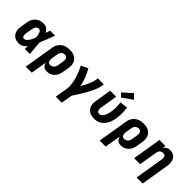

<svg xmlns="http://www.w3.org/2000/svg" viewBox="147 -1946 3306 3306"><g transform="rotate(45 1800.0 -293.0)"><path d="M222 8Q191 8 161.5 1.5Q132 -5 108 -21Q84 -37 68 -61.5Q52 -86 44.5 -114.5Q37 -143 38 -173.5Q39 -204 44 -235L62 -345Q66 -371 74.5 -396.5Q83 -422 98 -445Q113 -468 134 -486.5Q155 -505 179.5 -517Q204 -529 230 -533.5Q256 -538 282 -538Q305 -538 327 -532Q349 -526 366 -513Q383 -500 396 -482.5Q409 -465 418 -446Q425 -467 432 -488Q439 -509 446 -530H568Q541 -461 515 -392Q489 -323 461 -255Q467 -191 472 -127.5Q477 -64 483 0H361Q361 -18 361 -35.5Q361 -53 361 -70Q347 -54 332 -39Q317 -24 299 -13.5Q281 -3 261.5 2.5Q242 8 222 8ZM222 -112Q240 -112 257 -121Q274 -130 287 -144Q300 -158 309.5 -174Q319 -190 327.5 -206.5Q336 -223 343.5 -240Q351 -257 358 -274Q356 -289 354.5 -304Q353 -319 350 -334Q347 -349 342.5 -363Q338 -377 330.5 -389.5Q323 -402 310 -410Q297 -418 282 -418Q266 -418 251.5 -409Q237 -400 227.5 -386Q218 -372 213 -356.5Q208 -341 206 -326L187 -216Q186 -205 184.5 -194.5Q183 -184 183.5 -173Q184 -162 185 -152Q186 -142 190.5 -133Q195 -124 203 -118Q211 -112 222 -112Z M587 205 678 -345Q682 -373 692 -399.5Q702 -426 719.5 -449.5Q737 -473 760.5 -491Q784 -509 810.5 -519.5Q837 -530 865 -534Q893 -538 920 -538Q952 -538 983.5 -532Q1015 -526 1042 -511.5Q1069 -497 1088.5 -473.5Q1108 -450 1118 -421Q1128 -392 1128.5 -359.5Q1129 -327 1124 -295L1105 -185Q1101 -160 1093.5 -136Q1086 -112 1073 -89.5Q1060 -67 1041 -48Q1022 -29 999.5 -16Q977 -3 952 2.5Q927 8 902 8Q880 8 859 2.5Q838 -3 822.5 -16.5Q807 -30 797 -48.5Q787 -67 782 -87L734 205ZM861 -112Q879 -112 897 -118.5Q915 -125 929 -138Q943 -151 951 -168.5Q959 -186 962 -204L980 -314Q983 -333 982.5 -351.5Q982 -370 974.5 -385.5Q967 -401 951.5 -409.5Q936 -418 917 -418Q917 -418 917 -418Q917 -418 917 -418Q900 -418 882 -411.5Q864 -405 851 -391.5Q838 -378 831 -360.5Q824 -343 822 -326L806 -232Q804 -219 803 -205.5Q802 -192 802.5 -179Q803 -166 806.5 -154Q810 -142 817 -131.5Q824 -121 835.5 -116.5Q847 -112 861 -112Z M1318 205 1356 -20Q1363 -61 1360.5 -102Q1358 -143 1351 -183Q1344 -223 1333.5 -260.5Q1323 -298 1309.5 -335Q1296 -372 1279.5 -407.5Q1263 -443 1244 -477L1369 -538Q1412 -467 1442.5 -388Q1473 -309 1490 -225Q1508 -255 1524 -286Q1540 -317 1554.5 -348.5Q1569 -380 1581 -412Q1593 -444 1599 -477L1608 -530H1754L1746 -477Q1740 -445 1729 -414Q1718 -383 1704 -352Q1690 -321 1674.5 -291Q1659 -261 1642.5 -231.5Q1626 -202 1608.5 -173Q1591 -144 1573 -115Q1555 -86 1536.5 -57Q1518 -28 1499 0L1465 205Z M2052 8Q2020 8 1989.5 1.5Q1959 -5 1933.5 -20.5Q1908 -36 1890 -59.5Q1872 -83 1863 -111.5Q1854 -140 1854 -172Q1854 -204 1860 -235L1908 -530H2055L2003 -216Q2001 -204 2000.5 -192.5Q2000 -181 2001 -169.5Q2002 -158 2005.5 -147.5Q2009 -137 2015.5 -128.5Q2022 -120 2032.5 -116Q2043 -112 2054 -112Q2073 -112 2090.5 -121.5Q2108 -131 2120.5 -146Q2133 -161 2141.5 -178.5Q2150 -196 2156.5 -214Q2163 -232 2167.5 -250Q2172 -268 2175 -286Q2185 -344 2184 -401Q2183 -458 2175 -514L2319 -530Q2328 -465 2329 -400.5Q2330 -336 2319 -270Q2314 -235 2304 -202Q2294 -169 2278 -137Q2262 -105 2238.5 -76.5Q2215 -48 2184.5 -28Q2154 -8 2119.5 0Q2085 8 2052 8ZM2123 -578 2061 -642 2228 -791 2308 -709Z M2387 205 2478 -345Q2482 -373 2492 -399.5Q2502 -426 2519.5 -449.5Q2537 -473 2560.5 -491Q2584 -509 2610.5 -519.5Q2637 -530 2665 -534Q2693 -538 2720 -538Q2752 -538 2783.5 -532Q2815 -526 2842 -511.5Q2869 -497 2888.5 -473.5Q2908 -450 2918 -421Q2928 -392 2928.5 -359.5Q2929 -327 2924 -295L2905 -185Q2901 -160 2893.5 -136Q2886 -112 2873 -89.5Q2860 -67 2841 -48Q2822 -29 2799.5 -16Q2777 -3 2752 2.5Q2727 8 2702 8Q2680 8 2659 2.5Q2638 -3 2622.5 -16.5Q2607 -30 2597 -48.5Q2587 -67 2582 -87L2534 205ZM2661 -112Q2679 -112 2697 -118.5Q2715 -125 2729 -138Q2743 -151 2751 -168.5Q2759 -186 2762 -204L2780 -314Q2783 -333 2782.5 -351.5Q2782 -370 2774.5 -385.5Q2767 -401 2751.5 -409.5Q2736 -418 2717 -418Q2717 -418 2717 -418Q2717 -418 2717 -418Q2700 -418 2682 -411.5Q2664 -405 2651 -391.5Q2638 -378 2631 -360.5Q2624 -343 2622 -326L2606 -232Q2604 -219 2603 -205.5Q2602 -192 2602.5 -179Q2603 -166 2606.5 -154Q2610 -142 2617 -131.5Q2624 -121 2635.5 -116.5Q2647 -112 2661 -112Z M3286 205 3372 -314Q3372 -314 3372 -314Q3372 -314 3372 -314Q3374 -326 3374.5 -338Q3375 -350 3374 -361.5Q3373 -373 3369 -384Q3365 -395 3357.5 -403Q3350 -411 3338.5 -414.5Q3327 -418 3315 -418Q3300 -418 3284 -413.5Q3268 -409 3255 -398.5Q3242 -388 3234.5 -373Q3227 -358 3224 -342L3168 0H3021L3108 -530H3255L3246 -473Q3256 -488 3269 -501Q3282 -514 3298 -523Q3314 -532 3331 -535Q3348 -538 3365 -538Q3394 -538 3421 -529.5Q3448 -521 3468.5 -503.5Q3489 -486 3501 -461Q3513 -436 3518 -409Q3523 -382 3521.5 -353Q3520 -324 3516 -295L3433 205Z"/></g></svg>

Font: Iosevka Curly HvExObl
Style: Regular
Weight: 900
Width: 7
Italic angle: -9°
Monospace: yes
Designer: Belleve Invis
Foundry: Belleve Invis
Version: Version 11.1.0; ttfautohint (v1.8.3)